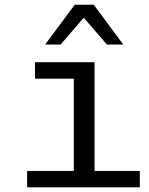

<svg xmlns="http://www.w3.org/2000/svg" viewBox="-20 -802 640 822"><path d="M96.2 0ZM129.9 -465.3V-535.6H384.8V-70.3H578.6V0H96.2V-70.3H295.9V-465.3ZM381.3 -781.7 507.8 -611.3H438L338.4 -726.1L239.7 -611.3H173.3L299.8 -781.7Z"/></svg>

Font: Oxygen Mono
Style: Regular
Weight: 400
Designer: Vernon Adams
Foundry: Vernon Adams
Version: Version 0.201; ttfautohint (v0.8) -r 50 -G 200 -x